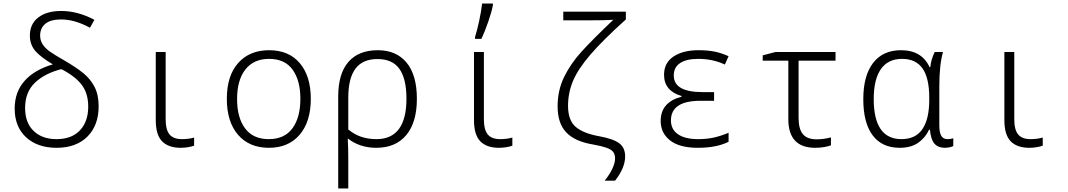

<svg xmlns="http://www.w3.org/2000/svg" viewBox="-20 -826 6040 1086"><path d="M63 -212Q63 -305 118.5 -368Q174 -431 279 -462Q212 -501 180.5 -537Q149 -573 149 -625Q149 -691 197 -727.5Q245 -764 326 -764Q419 -764 514 -714L489 -669Q403 -716 326 -716Q266 -716 236.5 -691.5Q207 -667 207 -625Q207 -595 223 -572.5Q239 -550 264.5 -532.5Q290 -515 344 -484Q411 -445 451 -412.5Q491 -380 514.5 -335Q538 -290 538 -225Q538 -117 474.5 -53.5Q411 10 300 10Q192 10 127.5 -49.5Q63 -109 63 -212ZM479 -223Q479 -298 442 -346.5Q405 -395 327 -435Q233 -411 177.5 -358Q122 -305 122 -215Q122 -132 170 -85.5Q218 -39 300 -39Q385 -39 432 -88.5Q479 -138 479 -223Z M861 -147V-532H917V-151Q917 -92 939 -65.5Q961 -39 1009 -39Q1047 -39 1078 -48V-2Q1065 3 1044 6.5Q1023 10 1002 10Q933 10 897 -26.5Q861 -63 861 -147Z M1263 -267Q1263 -398 1327.5 -470Q1392 -542 1502 -542Q1614 -542 1676 -468.5Q1738 -395 1738 -267Q1738 -138 1675 -64Q1612 10 1501 10Q1390 10 1326.5 -63.5Q1263 -137 1263 -267ZM1679 -267Q1679 -371 1635 -432Q1591 -493 1502 -493Q1415 -493 1368 -433Q1321 -373 1321 -266Q1321 -160 1366.5 -99.5Q1412 -39 1500 -39Q1589 -39 1634 -100Q1679 -161 1679 -267Z M1893 -280Q1893 -409 1950.5 -475.5Q2008 -542 2117 -542Q2222 -542 2280 -471.5Q2338 -401 2338 -267Q2338 -134 2278 -62Q2218 10 2108 10Q2061 10 2020.5 -3.5Q1980 -17 1950 -41H1947Q1950 9 1950 81V240H1893ZM2279 -267Q2279 -380 2239.5 -436Q2200 -492 2115 -492Q2031 -492 1990.5 -437.5Q1950 -383 1950 -275V-94Q2014 -39 2109 -39Q2194 -39 2236.5 -96.5Q2279 -154 2279 -267Z M2661 -147V-532H2717V-151Q2717 -92 2739 -65.5Q2761 -39 2809 -39Q2847 -39 2878 -48V-2Q2865 3 2844 6.5Q2823 10 2802 10Q2733 10 2697 -26.5Q2661 -63 2661 -147ZM2667 -617Q2679 -655 2690.5 -708.5Q2702 -762 2707 -806H2768V-797Q2761 -759 2742 -704Q2723 -649 2703 -606H2667Z M3459 70Q3459 47 3448 33Q3437 19 3410 9.5Q3383 0 3333 -9Q3231 -26 3182.5 -77.5Q3134 -129 3134 -224Q3134 -315 3170.5 -390Q3207 -465 3268 -532.5Q3329 -600 3449 -714Q3404 -711 3319 -711H3166V-760H3520V-716Q3390 -599 3319.5 -517Q3249 -435 3221 -368Q3193 -301 3193 -227Q3193 -147 3235 -109.5Q3277 -72 3371 -55Q3448 -41 3482 -16Q3516 9 3516 59Q3516 123 3459 196H3400Q3427 163 3443 129.5Q3459 96 3459 70Z M3717 -142Q3717 -248 3835 -279V-283Q3736 -312 3736 -403Q3736 -471 3790 -506.5Q3844 -542 3930 -542Q3984 -542 4022.5 -534Q4061 -526 4101 -508L4080 -461Q4011 -493 3930 -493Q3862 -493 3826.5 -469Q3791 -445 3791 -399Q3791 -305 3954 -305H4019V-256H3943Q3775 -256 3775 -145Q3775 -94 3815 -66.5Q3855 -39 3929 -39Q3979 -39 4020 -48.5Q4061 -58 4101 -75V-24Q4033 10 3927 10Q3824 10 3770.5 -31.5Q3717 -73 3717 -142Z M4439 -152V-483H4294V-513L4367 -532H4706V-483H4497V-159Q4497 -96 4521.5 -67Q4546 -38 4599 -38Q4640 -38 4680 -49V-4Q4665 2 4641 6Q4617 10 4591 10Q4439 10 4439 -152Z M4863 -265Q4863 -398 4918.5 -470Q4974 -542 5076 -542Q5194 -542 5238 -446H5242Q5246 -489 5267 -532H5314Q5293 -461 5293 -337V-119Q5293 -75 5304.5 -57Q5316 -39 5339 -39Q5359 -39 5372 -44V0Q5365 4 5351.5 7Q5338 10 5324 10Q5286 10 5265.5 -13.5Q5245 -37 5240 -92H5235Q5214 -47 5173.5 -18.5Q5133 10 5069 10Q4969 10 4916 -60.5Q4863 -131 4863 -265ZM5236 -260V-274Q5236 -385 5198 -439Q5160 -493 5082 -493Q5003 -493 4962.5 -435Q4922 -377 4922 -266Q4922 -39 5079 -39Q5159 -39 5197.5 -96Q5236 -153 5236 -260Z M5661 -147V-532H5717V-151Q5717 -92 5739 -65.5Q5761 -39 5809 -39Q5847 -39 5878 -48V-2Q5865 3 5844 6.5Q5823 10 5802 10Q5733 10 5697 -26.5Q5661 -63 5661 -147Z"/></svg>

Font: Noto Sans Mono UI Light
Style: Regular
Weight: 300
Monospace: yes
Designer: Monotype Design team
Foundry: Monotype Imaging Inc.
Version: Version 1.000